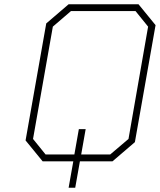

<svg xmlns="http://www.w3.org/2000/svg" viewBox="-20 -757 750 901"><path d="M302 124 324 0H180L100 -98L197 -647L302 -737H630L710 -639L613 -90L508 0H355L333 124ZM194 -32H329L350 -151H382L361 -32H497L583 -105L675 -632L616 -705H313L228 -632L135 -105Z"/></svg>

Font: Tomorrow ExtraLight
Style: Italic
Weight: 275
Italic angle: -10°
Designer: Tony de Marco, Monica Rizzolli
Foundry: Just in Type
Version: Version 2.002